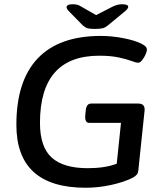

<svg xmlns="http://www.w3.org/2000/svg" viewBox="-20 -876 779 903"><path d="M383 7Q57 7 57 -289Q57 -496 157.5 -601.5Q258 -707 454 -707Q507 -707 560.5 -696.5Q614 -686 644 -671Q660 -663 665.5 -656.5Q671 -650 671 -643Q671 -634 664.5 -619.5Q658 -605 648.5 -593Q639 -581 630 -581Q620 -581 597.5 -589.5Q575 -598 537.5 -606Q500 -614 447 -614Q168 -614 168 -298Q168 -185 223 -135Q278 -85 393 -85Q474 -85 529 -106L549 -298H400Q378 -298 381 -334L383 -353Q385 -389 409 -389H630Q663 -389 660 -356L631 -79Q630 -63 623.5 -55Q617 -47 604 -40Q562 -19 502 -6Q442 7 383 7ZM554 -856Q583 -856 583 -844Q583 -834 562 -818L488 -757Q476 -747 464 -743.5Q452 -740 427 -740Q402 -740 391 -743.5Q380 -747 369 -757L309 -818Q300 -827 296.5 -832.5Q293 -838 293 -842Q293 -848 299.5 -852Q306 -856 322 -856Q333 -856 342 -854Q351 -852 362 -845L432 -805L510 -845Q523 -851 533 -853.5Q543 -856 554 -856Z"/></svg>

Font: Asap Semi Expanded Semi Expanded Medium
Style: Italic
Weight: 500
Width: 6
Italic angle: -6°
Designer: Pablo Cosgaya
Foundry: Omnibus-Type
Version: Version 3.001; ttfautohint (v1.8.4.7-5d5b)